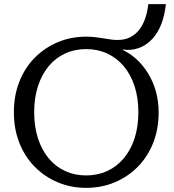

<svg xmlns="http://www.w3.org/2000/svg" viewBox="-20 -897 838 927"><path d="M573 -656Q607 -639 636 -614Q670 -583 694.5 -543.5Q719 -504 732.5 -456Q746 -408 746 -355Q746 -274 719.5 -207Q693 -140 645 -91.5Q597 -43 533.5 -16.5Q470 10 396 10Q323 10 259.5 -16.5Q196 -43 148 -91.5Q100 -140 73.5 -207Q47 -274 47 -355Q47 -436 73.5 -503Q100 -570 148 -618.5Q196 -667 259.5 -693.5Q323 -720 396 -720Q420 -720 440.5 -717.5Q461 -715 479 -712Q497 -709 514 -706.5Q531 -704 547 -704Q583 -704 609 -717.5Q635 -731 653 -754.5Q671 -778 681.5 -809.5Q692 -841 696 -877H781Q775 -822 759 -781Q743 -740 718 -712Q693 -684 662 -670Q631 -656 596 -656Q592 -656 587 -656.5Q582 -657 578 -658Q575 -658 573 -658ZM396 -50Q451 -50 497 -71Q543 -92 577 -132Q611 -172 629.5 -228.5Q648 -285 648 -355Q648 -425 629.5 -481.5Q611 -538 577 -578Q543 -618 497 -639Q451 -660 396 -660Q341 -660 295 -639Q249 -618 215.5 -578Q182 -538 163.5 -481.5Q145 -425 145 -355Q145 -285 163.5 -228.5Q182 -172 215.5 -132Q249 -92 295 -71Q341 -50 396 -50Z"/></svg>

Font: Roboto Serif 20pt
Style: Regular
Weight: 400
Designer: Greg Gazdowicz
Foundry: Commercial Type
Version: Version 1.008